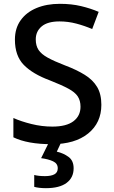

<svg xmlns="http://www.w3.org/2000/svg" viewBox="-20 -744 594 1004"><path d="M510 -196Q510 -102 441 -46Q372 10 250 10Q124 10 50 -26V-127Q90 -109 144.5 -95.5Q199 -82 254 -82Q327 -82 364 -110Q401 -138 401 -186Q401 -218 386.5 -240Q372 -262 336.5 -281Q301 -300 240 -324Q151 -357 104.5 -404.5Q58 -452 58 -537Q58 -596 88 -638Q118 -680 171 -702Q224 -724 293 -724Q354 -724 404 -712Q454 -700 496 -682L462 -592Q423 -609 379.5 -620.5Q336 -632 291 -632Q229 -632 198 -606Q167 -580 167 -538Q167 -505 181.5 -483Q196 -461 229.5 -442.5Q263 -424 320 -402Q381 -379 423.5 -352.5Q466 -326 488 -289Q510 -252 510 -196ZM365 136Q365 185 328 212.5Q291 240 220 240Q201 240 185 238Q169 236 159 233V171Q182 177 215 177Q247 177 264.5 167.5Q282 158 282 136Q282 111 257.5 99.5Q233 88 195 83L236 0H300L277 49Q312 57 338.5 76.5Q365 96 365 136Z"/></svg>

Font: Noto Sans Thai Looped Medium
Style: Regular
Weight: 500
Designer: Sasikarn Vongin, Ben Mitchell
Foundry: The Fontpad Ltd
Version: Version 1.001; ttfautohint (v1.8.4.7-5d5b)